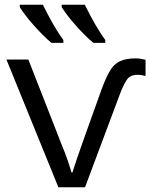

<svg xmlns="http://www.w3.org/2000/svg" viewBox="-20 -786 640 806"><path d="M225 0 7 -536H99L238 -181Q255 -140 265.5 -108.5Q276 -77 280 -62H284Q290 -82 302.5 -118.5Q315 -155 327 -189L405 -407Q424 -459 441 -488Q458 -517 483.5 -529Q509 -541 550 -541Q562 -541 572 -539Q582 -537 591 -535V-467Q585 -469 575.5 -470.5Q566 -472 557 -472Q527 -472 513 -452Q499 -432 483 -390L337 0ZM372 -606Q355 -620 335.5 -639.5Q316 -659 296.5 -681Q277 -703 262 -723Q247 -743 239 -756V-766H336Q347 -744 361.5 -716.5Q376 -689 392 -663Q408 -637 422 -618V-606ZM196 -606Q179 -620 159.5 -639.5Q140 -659 120.5 -681Q101 -703 86 -723Q71 -743 63 -756V-766H160Q171 -744 185.5 -716.5Q200 -689 216 -663Q232 -637 246 -618V-606Z"/></svg>

Font: Noto Sans Mono
Style: Regular
Weight: 400
Designer: Monotype Design Team
Foundry: Monotype Imaging Inc.
Version: Version 2.014